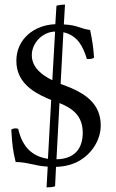

<svg xmlns="http://www.w3.org/2000/svg" viewBox="-20 -715 505 833"><path d="M371 -585C324 -591 319 -606 257 -609L262 -695C249 -695 234 -693 225 -690L220 -610C130 -607 51 -547 51 -451C51 -364 114 -319 186 -288C191 -286 197 -284 202 -281L188 -26C121 -36 77 -76 59 -156C48 -160 38 -158 29 -153C33 -81 37 -58 48 -12C100 -12 125 4 187 8L182 98C192 98 211 97 219 93L223 9C262 8 300 -2 330 -21C383 -54 417 -112 417 -171C417 -260 356 -304 289 -333C278 -338 261 -344 243 -351L255 -575C318 -561 341 -511 357 -459C358 -459 359 -459 361 -459C371 -459 381 -459 388 -465C385 -510 381 -536 371 -585ZM238 -268C289 -247 339 -217 339 -139C339 -65 298 -25 225 -24ZM207 -367C162 -389 118 -422 118 -476C118 -528 164 -577 219 -578Z"/></svg>

Font: Libertinus Serif
Style: Regular
Weight: 400
Designer: Philipp H. Poll, Khaled Hosny
Foundry: Caleb Maclennan
Version: Version 7.050;RELEASE